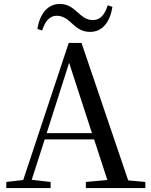

<svg xmlns="http://www.w3.org/2000/svg" viewBox="-20 -955 766 975"><path d="M170 -808 194 -800C209 -848 233 -875 268 -875C304 -875 327 -853 351 -831C373 -811 398 -793 438 -793C499 -793 538 -841 551 -920L527 -928C512 -880 489 -853 451 -853C417 -853 395 -874 370 -896C348 -916 322 -935 284 -935C224 -935 182 -887 170 -808ZM331 -636 447 -279H217ZM416 0H718V-31L631 -39L394 -737H329L98 -41L12 -31V0H237V-31L141 -42L207 -247H458L525 -41L416 -31Z"/></svg>

Font: Source Han Serif CN Medium
Style: Regular
Weight: 500
Designer: Ryoko NISHIZUKA 西塚涼子 (kana & ideographs); Frank Grießhammer (Latin, Greek & Cyrillic); Wenlong ZHANG 张文龙 (bopomofo); San
Foundry: Adobe
Version: Version 2.002;hotconv 1.1.0;makeotfexe 2.6.0